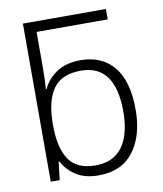

<svg xmlns="http://www.w3.org/2000/svg" viewBox="-85 -829 770 909"><g transform="rotate(-10 299.5 -375.0)"><path d="M317 10Q250 10 207.5 -18Q165 -46 145 -86H140L130 0H87V-760H486V-710H144V-550Q144 -522 143 -489Q142 -456 140 -436H144Q164 -481 209.5 -511.5Q255 -542 325 -542Q428 -542 485 -472.5Q542 -403 542 -267Q542 -141 484.5 -65.5Q427 10 317 10ZM310 -39Q396 -39 439.5 -98.5Q483 -158 483 -268Q483 -493 318 -493Q225 -493 184.5 -435Q144 -377 144 -267V-260Q144 -152 182.5 -95.5Q221 -39 310 -39Z"/></g></svg>

Font: BC Sans Light
Style: Regular
Weight: 300
Designer: Monotype Design Team
Foundry: Monotype Imaging Inc.
Version: Version 2.000;GOOG;noto-source:20170915:90ef993387c0